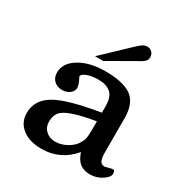

<svg xmlns="http://www.w3.org/2000/svg" viewBox="-158 -766 861 906"><g transform="rotate(30 272.5 -313.0)"><path d="M468.8 -68.8Q476.1 -55.7 494.1 -55.7Q495.6 -55.7 510.7 -60.1Q526.4 -64.9 535.2 -64.9Q545.4 -64.9 545.4 -45.9Q545.4 -27.3 515.6 -8.3Q486.3 10.7 451.7 10.7Q416.5 10.7 395 -6.8Q375 -22.9 362.8 -59.6Q329.1 -19.5 286.6 0.5Q244.1 20.5 192.4 20.5Q127 20.5 87.9 -10.3Q48.8 -41 48.8 -92.3Q48.8 -163.1 117.2 -203.1Q184.6 -242.2 355.5 -270V-302.2Q355.5 -356.4 331.5 -376.5Q307.6 -397 266.6 -397Q225.6 -397 201.2 -386.7Q178.2 -377 177.7 -365.2Q178.7 -362.3 187 -346.2Q196.3 -326.7 196.3 -311.5Q196.3 -295.4 179.7 -281.7Q163.6 -268.6 137.7 -268.6Q111.3 -268.6 94.2 -284.9Q77.1 -301.3 77.1 -329.1Q77.1 -380.9 133.3 -414.6Q189 -447.8 273.9 -447.8Q364.7 -447.8 410.6 -418.9Q461.4 -386.7 461.4 -299.8V-116.2Q461.4 -82.5 468.8 -68.8ZM334.5 -92.3Q348.6 -113.3 352.1 -128.9Q355.5 -144.5 355.5 -184.1V-222.7Q206.5 -198.7 175.8 -160.6Q160.2 -140.6 160.2 -109.9Q160.2 -79.1 180.7 -60.1Q201.2 -41 231.4 -41Q261.7 -41 290.8 -56.2Q319.8 -71.3 334.5 -92.3ZM363.8 -641.6Q374 -647.5 387.2 -647.5Q400.4 -647.5 411.4 -637.2Q422.4 -627 422.4 -608.4Q422.4 -588.9 396.5 -574.7L239.7 -484.9V-484.4H238.8H200.2H197.3H194.3L196.3 -486.3L198.7 -488.8L335.4 -618.7Q354 -635.7 363.8 -641.6Z"/></g></svg>

Font: RIT Rachana
Style: Bold
Weight: 700
Designer: Hussain KH
Version: 1.5.2